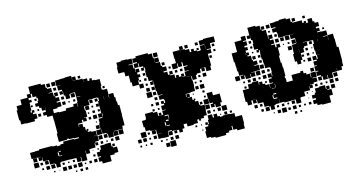

<svg xmlns="http://www.w3.org/2000/svg" viewBox="-65 -793 2034 1085"><g transform="rotate(-15 952.0 -251.0)"><path d="M608 -291V-231H605V-230H607V-172H593V-156H539V-154H561V-128H535V-150H533V-126H503V-150H498V-131H478V-151H497V-157H474V-183H472V-157H444V-185H470V-219H474V-245H497V-250H477V-272H497V-342H503V-361H498V-364H476V-363H445V-334H412V-309H416V-273H396V-271H408V-251H388V-263H381V-248H356V-243H355V-228H357V-242H379V-221H388V-200H393V-206H403V-196H397V-189H416V-184H441V-158H422V-157H444V-125H422V-119H436V-103H420V-117H416V-93H387V-92H379V-70H357V-90H355V-64H353V-36H323V-63H320V-39H296V-63H290V-64H261V-65H207V-62H200V-39H176V-62H169V-66H143V-93H110V-117H108V-101H88V-121H104V-122H79V-123H50V-159H79V-160H104V-165H182V-161H208V-156H228V-161H247V-172H309V-168H339V-174H311V-177H284V-181H272V-177H224V-225H229V-301H228V-330H197V-342H179V-360H197V-371H178V-390H167V-402H149V-420H167V-432H172V-449H166V-459H146V-480H139V-460H121V-448H135V-434H121V-418H120V-389H114V-377H121V-388H135V-374H124V-365H142V-337H124V-325H72V-327H44V-352H39V-410H45V-434H75V-464H117V-482H137V-522H209V-514H231V-490H237V-483H260V-459H239V-456H263V-433H268V-451H288V-431H270V-422H289V-400H270V-394H291V-368H266V-363H239V-341H268V-338H310V-349H357V-362H379V-342H381V-368H384V-395H408V-397H384V-425H357V-422H350V-399H326V-422H319V-449H317V-432H299V-450H316V-458H295V-484H316V-485H292V-517H321V-518H349V-520H387V-493H388V-511H408V-491H390V-490H417V-488H445V-467H446V-483H470V-467H481V-478H495V-464H511V-461H538V-421H534V-401H538V-397H564V-365H562V-344H564V-365H592V-340H597V-313H600V-291ZM267 -512H289V-490H267ZM238 -511H258V-491H238ZM421 -508H435V-494H421ZM286 -479V-463H270V-479ZM152 -435V-447H164V-435ZM379 -422V-400H357V-422ZM300 -403V-419H316V-403ZM542 -417H554V-405H542ZM133 -416V-406H123V-416ZM317 -372H299V-390H317ZM362 -375V-387H374V-375ZM153 -376V-386H163V-376ZM199 -372V-386H198V-372ZM334 -377V-385H342V-377ZM534 -344V-361H533V-344ZM449 -360H467V-342H449ZM166 -343H150V-359H166ZM480 -359H496V-343H480ZM439 -310H417V-332H439ZM480 -329H496V-313H480ZM453 -316V-326H463V-316ZM465 -284H451V-298H465ZM494 -285H482V-297H494ZM424 -287V-295H432V-287ZM447 -272H469V-250H447ZM499 -252H502V-270H499ZM435 -254H421V-268H435ZM455 -228V-234H461V-228ZM468 -191H448V-211H468ZM591 -128H565V-154H591ZM447 -152H469V-130H447ZM222 -122V-126H208V-122ZM79 -100H57V-122H79ZM559 -100H537V-122H559ZM201 -121V-100H207V-97H222V-100H207V-121ZM465 -118V-104H451V-118ZM511 -118H525V-104H511ZM484 -107V-115H492V-107ZM505 -74H511V-67H534V-35H511V-28H484V5H432V-9H416V-33H432V-38H415V-64H435V-74H443V-96H471V-98H505ZM82 -67H54V-95H82ZM138 -71H118V-91H138ZM105 -74H91V-88H105ZM511 -88H525V-74H511ZM424 -77V-85H432V-77ZM396 -79V-83H400V-79ZM169 -40H147V-62H169ZM138 -41H118V-61H138ZM212 -45V-57H224V-45ZM272 -45V-57H284V-45ZM404 -45H392V-57H404ZM103 -46H93V-56H103ZM244 -47V-55H252V-47ZM320 -9H296V-33H320ZM229 -10H207V-32H229ZM258 -11H238V-31H258ZM287 -12H269V-30H287ZM407 -12H389V-30H407ZM375 -14H361V-28H375ZM162 -17H154V-25H162ZM334 -17V-25H342V-17ZM190 -19H186V-23H190ZM315 16H301V2H315ZM345 16H331V2H345ZM282 13H274V5H282Z M1071 -107H1052V-96H1032V-86H1022V-96H1011V-77H985V-73H949V-91H930V-68H917V-51H897V-68H885V-53H869V-69H884V-71H858V-50H836V-72H857V-77H836V-72H833V-45H801V-47H773V-75H798V-76H772V-101H768V-80H746V-102H767V-103H739V-108H714V-132H708V-170H731V-177H734V-204H780V-198H804V-174H810V-173H833V-195H853V-198H834V-224H853V-233H839V-249H855V-235H862V-253H859V-259H835V-283H858V-286H832V-312H828V-368H826V-352H808V-370H824V-377H803V-402H798V-440H801V-458H795V-443H779V-459H794V-467H773V-490H769V-469H745V-493H766V-499H745V-523H766V-532H838V-524H860V-498H864V-471H865V-493H889V-469H867V-466H892V-442H898V-433H919V-409H898V-402H918V-383H928V-400H946V-382H929V-377H953V-356H959V-369H975V-356H989V-369H1005V-353H992V-351H1012V-376H1037V-379H1015V-403H1037V-408H1014V-432H1008V-410H986V-432H982V-406H952V-436H978V-460H976V-502H1017V-521H1037V-501H1018V-500H1046V-494H1070V-475H1079V-489H1095V-475H1111V-469H1128V-470H1133V-495H1160V-498H1134V-524H1160V-528H1194V-527H1223V-495H1194V-494H1192V-466H1166V-462H1188V-440H1166V-411H1167V-371H1161V-347H1133V-371H1109V-370H1126V-352H1108V-369H1100V-348H1076V-342H1069V-319H1045V-342H1041V-318H1044V-284H1042V-256H1015V-253H987V-251H985V-235H988V-250H1006V-232H991V-229H1015V-210H1023V-215H1031V-207H1026V-198H1044V-174H1050V-167H1073V-135H1071ZM716 -493H739V-469H745V-446H747V-461H767V-441H752V-429H765V-413H752V-396H746V-373H769V-349H745V-372H708V-396H702V-437H683V-462H678V-463H649V-499H653V-525H679V-529H715V-526H742V-496H716ZM865 -523H889V-499H865ZM1048 -520H1066V-502H1048ZM1109 -519H1125V-503H1109ZM1162 -494H1161V-470H1162ZM1200 -488H1214V-474H1200ZM1111 -487H1123V-475H1111ZM899 -459H915V-443H899ZM1201 -457H1213V-445H1201ZM780 -428H794V-414H780ZM1184 -414H1170V-428H1184ZM931 -427H943V-415H931ZM794 -384H780V-398H794ZM960 -384V-398H974V-384ZM990 -384V-398H1004V-384ZM762 -396V-386H752V-396ZM793 -367V-355H781V-367ZM1017 -346V-345H1038V-346ZM797 -321H777V-341H797ZM1127 -321H1107V-341H1127ZM808 -340H826V-322H808ZM1081 -337H1093V-325H1081ZM802 -286H772V-316H802ZM826 -292H808V-310H826ZM1093 -295H1081V-307H1093ZM1052 -296V-306H1062V-296ZM1075 -283H1099V-259H1075ZM1066 -262H1048V-280H1066ZM825 -279V-263H809V-279ZM826 -232H808V-250H826ZM781 -247H793V-235H781ZM1081 -247H1093V-235H1081ZM1030 -244V-238H1024V-244ZM1122 -167H1103V-195H1101V-227H1133V-206H1172V-156H1162V-136H1132V-156H1127V-141H1107V-161H1122ZM793 -205H781V-217H793ZM822 -216V-206H812V-216ZM1092 -216V-206H1082V-216ZM1073 -195H1101V-167H1073ZM810 -188H824V-174H810ZM1050 -188H1064V-174H1050ZM861 -143V-167H839V-162H858V-143ZM1075 -163H1099V-139H1075ZM855 -140H839V-133H855ZM1163 -135H1191V-107H1163ZM1096 -130V-112H1078V-130ZM1138 -130H1156V-112H1138ZM829 -110H835V-129H829ZM1122 -126V-116H1112V-126ZM855 -109H836V-105H855ZM712 -76H682V-106H712ZM1224 -56H1262V-6H1259V21H1215V12H1194V-11H1189V11H1168V20H1148V30H1086V24H1062V18H1038V-20H1044V-44H1063V-54H1050V-68H1064V-55H1069V-79H1074V-104H1100V-84H1107V-101H1127V-84H1140V-78H1157V-81H1197V-78H1224ZM1185 -99V-83H1169V-99ZM733 -85H721V-97H733ZM1213 -85H1201V-97H1213ZM1150 -94V-88H1144V-94ZM677 -51H657V-71H677ZM707 -51H687V-71H707ZM766 -52H748V-70H766ZM722 -56V-66H732V-56ZM1002 -56H992V-66H1002ZM1030 -58H1024V-64H1030ZM887 -21H867V-41H887ZM839 -23V-39H855V-23ZM733 -25H721V-37H733ZM672 -26H662V-36H672ZM792 -26H782V-36H792ZM701 -27H693V-35H701ZM813 -27V-35H821V-27ZM1030 -28H1024V-34H1030ZM863 15H831V-17H863ZM828 10H806V-12H828Z M1671 -116V-92H1636V-67H1609V-64H1606V-37H1578V-63H1551V-62H1513V-67H1488V-90H1487V-66H1461V-62H1453V-40H1431V-62H1423V-67H1398V-94H1395V-95H1366V-118H1362V-101H1342V-121H1359V-122H1342V-121H1334V-99H1310V-121H1302V-161H1303V-190H1339V-214H1364V-219H1400V-197H1403V-210H1421V-194H1435V-185H1456V-163H1458V-185H1479V-189H1460V-213H1479V-220H1461V-242H1483V-224H1486V-247H1488V-273H1484V-277H1458V-305H1456V-331H1452V-371H1454V-385H1449V-374H1435V-388H1446V-394H1425V-428H1429V-451H1422V-478H1421V-462H1403V-480H1419V-524H1465V-518H1489V-493H1493V-510H1511V-492H1494V-486H1517V-457H1518V-434H1521V-452H1543V-430H1525V-423H1544V-399H1525V-394H1545V-376H1552V-391H1572V-371H1557V-326H1551V-284H1555V-256H1557V-206H1552V-194H1555V-170H1561V-168H1563V-170H1591V-202H1644V-209H1660V-193H1674V-183H1694V-160H1697V-186H1727V-156H1701V-153H1724V-129H1701V-122H1677V-120H1691V-102H1673V-116ZM1880 -288H1889V-204H1887V-176H1876V-157H1848V-174H1847V-156H1818V-155H1816V-127H1788V-150H1785V-128H1759V-150H1752V-131H1732V-151H1751V-159H1730V-183H1743V-187H1728V-215H1743V-219H1730V-243H1751V-250H1731V-272H1753V-252H1759V-274H1773V-275H1756V-302H1753V-340H1760V-361H1752V-362H1723V-364H1701V-362H1723V-340H1701V-332H1695V-308H1674V-269H1663V-250H1641V-269H1630V-313H1636V-337H1637V-366H1663V-370H1665V-393H1664V-399H1640V-423H1664V-424H1635V-425H1609V-424H1575V-452H1573V-460H1551V-482H1573V-487H1548V-515H1576V-517H1602V-521H1642V-514H1665V-492H1673V-486H1727V-470H1736V-477H1748V-465H1741V-464H1759V-484H1785V-463H1794V-453H1814V-429H1794V-420H1811V-402H1794V-397H1818V-395H1846V-367H1819V-364H1845V-339H1846V-367H1878V-339H1880ZM1522 -511H1542V-491H1522ZM1673 -510H1691V-492H1673ZM1735 -508H1749V-494H1735ZM1312 -271H1329V-274H1305V-300H1301V-329H1300V-355H1296V-407H1328V-465H1369V-484H1395V-458H1376V-453H1394V-429H1376V-420H1391V-402H1376V-389H1390V-373H1379V-367H1398V-341H1402V-332H1423V-310H1402V-306H1427V-276H1398V-275H1375V-273H1394V-249H1370V-268H1367V-246H1337V-268H1332V-251H1312ZM1537 -476V-466H1527V-476ZM1405 -448H1419V-434H1405ZM1555 -434V-448H1569V-434ZM1610 -423H1634V-399H1610ZM1572 -401H1552V-421H1572ZM1582 -421H1602V-401H1582ZM1406 -417H1418V-405H1406ZM1827 -416H1837V-406H1827ZM1641 -370V-392H1663V-370ZM1374 -387H1372V-378H1374ZM1617 -376V-386H1627V-376ZM1416 -385V-377H1408V-385ZM1595 -384V-378H1589V-384ZM1633 -340H1611V-362H1633ZM1785 -346V-361H1784V-346ZM1403 -360H1421V-342H1403ZM1734 -359H1750V-343H1734ZM1435 -358H1449V-344H1435ZM1668 -313H1669V-332H1668ZM1449 -314H1435V-328H1449ZM1705 -328H1719V-314H1705ZM1739 -318V-324H1745V-318ZM1453 -280H1431V-302H1453ZM1719 -284H1705V-298H1719ZM1676 -297H1688V-285H1676ZM1746 -287H1738V-295H1746ZM1279 -274H1305V-248H1279ZM1400 -273H1424V-249H1400ZM1722 -251H1702V-271H1722ZM1433 -252V-270H1451V-252ZM1465 -254V-268H1479V-254ZM1687 -266V-256H1677V-266ZM1432 -241H1452V-221H1432ZM1391 -240V-222H1373V-240ZM1360 -239V-223H1344V-239ZM1418 -237V-225H1406V-237ZM1317 -226V-236H1327V-226ZM1722 -191H1702V-211H1722ZM1328 -195H1316V-207H1328ZM1447 -206V-196H1437V-206ZM1486 -158H1488V-178H1486ZM1464 -155H1485V-157H1464ZM1843 -130H1821V-152H1843ZM1481 -127H1464V-121H1481ZM1813 -100H1791V-122H1813ZM1841 -102H1823V-120H1841ZM1457 -119V-100H1461V-96H1481V-101H1462V-119ZM1719 -118V-104H1705V-118ZM1736 -105V-117H1748V-105ZM1767 -106V-116H1777V-106ZM1781 -72H1766V-68H1789V-34H1768V5H1716V1H1690V-10H1671V-32H1690V-41H1672V-61H1692V-71H1699V-94H1725V-98H1759V-75H1763V-90H1781ZM1813 -70H1791V-92H1813ZM1361 -72H1343V-90H1361ZM1389 -74H1375V-88H1389ZM1648 -85H1656V-77H1648ZM1684 -83V-79H1680V-83ZM1423 -40H1401V-62H1423ZM1553 -42V-60H1571V-42ZM1389 -44H1375V-58H1389ZM1495 -44V-58H1509V-44ZM1466 -45V-57H1478V-45ZM1527 -46V-56H1537V-46ZM1654 -53V-49H1650V-53ZM1515 -8H1489V-34H1515ZM1572 -11H1552V-31H1572ZM1481 -12H1463V-30H1481ZM1539 -14H1525V-28H1539ZM1659 -14H1645V-28H1659ZM1598 -15H1586V-27H1598ZM1627 -16H1617V-26H1627ZM1445 -18H1439V-24H1445ZM1569 16H1555V2H1569ZM1597 14H1587V4H1597Z"/></g></svg>

Font: Rubik-Storm
Style: Regular
Weight: 400
Designer: NaN (generative design), Hubert & Fischer (Rubik source font outlines)
Foundry: NaN, Hubert & Fischer
Version: Version 1.000